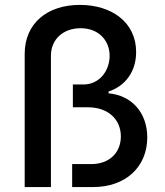

<svg xmlns="http://www.w3.org/2000/svg" viewBox="-20 -757 667 777"><path d="M79.9 -539.1V0H186.1V-532C186.1 -598 236.2 -642.8 306.1 -642.8C378.9 -642.8 423.7 -593.8 423.7 -530.5C423.3 -470.5 382.5 -415.1 317.5 -415.1H274.9V-322.8H335.9C417.6 -322.8 468.8 -274.1 469.1 -205.3C469.1 -139.2 422.6 -93 349.8 -93H272V0H356.9C487.9 0 575.6 -81 576 -200.3C576 -301.8 512.4 -371.1 419.4 -379.3V-386.7C486.5 -408.7 530.9 -466.3 530.9 -546.5C530.9 -667.3 431.1 -737.2 303.3 -737.2C170.5 -737.2 79.9 -661.9 79.9 -539.1Z"/></svg>

Font: Magic Ui Pro Medium
Style: Regular
Weight: 500
Designer: Stefan Endress, Andreas Faust
Version: Version 1.000;FEAKit 1.0